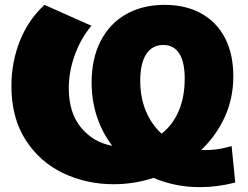

<svg xmlns="http://www.w3.org/2000/svg" viewBox="-20 -740 1020 790"><path d="M803 30Q700 30 612 -8Q531 18 448 18Q336 18 240 -27.5Q144 -73 85.5 -164Q27 -255 27 -386Q27 -484 61.5 -571Q96 -658 163 -720L356 -634Q312 -581 287.5 -513Q263 -445 263 -377Q263 -276 313.5 -215Q364 -154 442 -140Q401 -193 379 -259.5Q357 -326 357 -401Q357 -498 393.5 -570Q430 -642 498 -681Q566 -720 657 -720Q744 -720 807.5 -685Q871 -650 905.5 -584Q940 -518 940 -426Q940 -336 905 -259Q870 -182 808 -123Q870 -120 933 -139L948 11Q875 30 803 30ZM557 -408Q557 -339 580 -283.5Q603 -228 645 -190Q690 -225 715 -282.5Q740 -340 740 -417Q740 -485 717.5 -520Q695 -555 652 -555Q606 -555 581.5 -517Q557 -479 557 -408Z"/></svg>

Font: Montserrat Alternates Black
Style: Regular
Weight: 900
Designer: Julieta Ulanovsky
Foundry: Julieta Ulanovsky
Version: Version 7.200